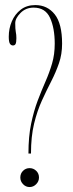

<svg xmlns="http://www.w3.org/2000/svg" viewBox="-20 -731 289 756"><path d="M92 -126.5Q92 -193 102.5 -243.5Q113 -294 128.2 -334.2Q143.5 -374.5 159 -409.8Q174.5 -445 185 -480.8Q195.5 -516.5 195.5 -559Q195.5 -620.5 177 -660.8Q158.5 -701 112.5 -701Q81.5 -701 60.8 -680Q40 -659 40 -640Q40 -616 42.2 -605.2Q44.5 -594.5 44.5 -581Q44.5 -564.5 41.5 -558.2Q38.5 -552 31 -552Q23.5 -552 19 -559Q14.5 -566 14.5 -586.5Q14.5 -618.5 26.5 -646.8Q38.5 -675 61.8 -693Q85 -711 119 -711Q166.5 -711 195.5 -674.5Q224.5 -638 224.5 -559Q224.5 -517.5 212.2 -482Q200 -446.5 181.8 -411Q163.5 -375.5 145 -335Q126.5 -294.5 114.2 -244Q102 -193.5 102 -126.5ZM96.5 5.5Q81.5 5.5 70.8 -5.8Q60 -17 60 -32Q60 -48 70.8 -58.5Q81.5 -69 96.5 -69Q111.5 -69 122.5 -58.5Q133.5 -48 133.5 -32Q133.5 -17 122.5 -5.8Q111.5 5.5 96.5 5.5Z"/></svg>

Font: Imbue 100pt Thin
Style: Regular
Weight: 100
Designer: Tyler Finck
Foundry: Etcetera Type Company
Version: Version 1.102; ttfautohint (v1.8.3)